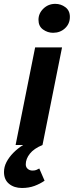

<svg xmlns="http://www.w3.org/2000/svg" viewBox="-65 -737 375 976"><path d="M46.7 218.6Q6.8 218.6 -18.9 197.5Q-44.7 176.4 -44.7 137.4Q-44.7 111.2 -31.9 86.6Q-19 62 2.9 39.7Q24.8 17.5 52.6 0H14.3L113.6 -496.1H250.4L151.1 0Q107.2 18.3 86.6 44.5Q66 70.7 66 98.4Q66 113 76.1 121.5Q86.1 130 100.2 130Q111.9 130 119.4 127Q127 124.1 134.7 119.5L161.6 181.6Q138.6 197.6 110.1 208.1Q81.6 218.6 46.7 218.6ZM204.7 -570.3Q177.1 -570.3 153.8 -587Q130.6 -603.6 130.6 -636.2Q130.6 -669.1 155.7 -693.3Q180.8 -717.4 216 -717.4Q244.5 -717.4 267.3 -700.4Q290.2 -683.3 290.2 -651.2Q290.2 -616.2 265.6 -593.3Q241 -570.3 204.7 -570.3Z"/></svg>

Font: Source Sans 3 VF
Style: Italic
Weight: 200
Italic angle: -11°
Designer: Paul D. Hunt
Foundry: Adobe Systems Incorporated
Version: Version 3.042;hotconv 1.0.118;makeotfexe 2.5.65603